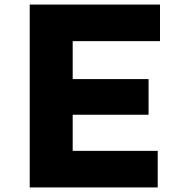

<svg xmlns="http://www.w3.org/2000/svg" viewBox="-20 -820 790 840"><path d="M110 0V-800H680V-640H298V-474H630V-318H298V-160H670V0Z"/></svg>

Font: Martian Mono SemiExpanded ExtraBold
Style: Regular
Weight: 800
Width: 6
Designer: Roman Shamin
Foundry: Evil Martians
Version: Version 1.000